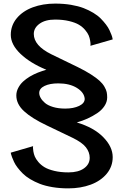

<svg xmlns="http://www.w3.org/2000/svg" viewBox="-20 -811 687 1068"><path d="M407.2 -129.9Q502 -101.6 554.4 -48.1Q606.9 5.4 606.9 63Q606.9 115.2 573.7 155.3Q540.5 195.3 484.6 216.1Q428.7 236.8 359.9 236.8Q313 236.8 272.2 230Q231.4 223.1 201.9 211.7Q172.4 200.2 147.7 185.3Q123 170.4 106.7 154.1Q90.3 137.7 77.6 121.1Q64.9 104.5 58.1 89.6Q51.3 74.7 46.9 63.2Q42.5 51.8 41 44.9L40 38.1L164.1 2Q163.6 4.9 163.3 10.3Q163.1 15.6 165.5 30.8Q168 45.9 173.6 59.6Q179.2 73.2 193.4 90.1Q207.5 106.9 227.8 119.1Q248 131.3 282.5 139.6Q316.9 147.9 360.8 147.9Q416 147.9 447.5 125.2Q479 102.5 479 66.9Q479 35.6 457.8 8.3Q436.5 -19 382.8 -44.9L241.2 -112.8Q156.7 -152.8 113.8 -192.4Q70.8 -231.9 70.8 -279.8Q70.8 -301.3 81.1 -321.3Q91.3 -341.3 107.7 -356.7Q124 -372.1 146.2 -385.3Q168.5 -398.4 190.9 -407.2Q213.4 -416 237.8 -422.9Q146.5 -460.9 93.3 -512.2Q40 -563.5 40 -617.2Q40 -669.4 73.2 -709.5Q106.4 -749.5 162.4 -770.3Q218.3 -791 287.1 -791Q334 -791 374.8 -784.2Q415.5 -777.3 445.1 -765.9Q474.6 -754.4 499.3 -739.5Q523.9 -724.6 540.3 -708Q556.6 -691.4 569.3 -674.8Q582 -658.2 588.9 -643.3Q595.7 -628.4 600.1 -616.9Q604.5 -605.5 605.5 -598.6L606.9 -591.8L482.9 -556.2Q483.4 -559.1 483.6 -564.5Q483.9 -569.8 481.4 -585Q479 -600.1 473.4 -613.8Q467.8 -627.4 453.6 -644.3Q439.5 -661.1 419.2 -673.3Q398.9 -685.5 364.5 -693.8Q330.1 -702.1 286.1 -702.1Q231.9 -702.1 200 -679Q168 -655.8 168 -622.1Q168 -557.1 266.1 -508.8L412.1 -438Q455.1 -417 485.8 -397.2Q516.6 -377.4 533.9 -361.6Q551.3 -345.7 561 -328.6Q570.8 -311.5 573.5 -298.6Q576.2 -285.6 576.2 -269Q576.2 -244.1 561 -221.2Q545.9 -198.2 520.3 -181.2Q494.6 -164.1 466.6 -151.4Q438.5 -138.7 407.2 -129.9ZM304.2 -347.2Q257.3 -347.2 227.8 -333Q198.2 -318.8 198.2 -293.9Q198.2 -280.8 206.1 -266.6Q213.9 -252.4 230 -238.5Q246.1 -224.6 275.4 -215.8Q304.7 -207 342.8 -207Q389.2 -207 420.2 -221.9Q451.2 -236.8 451.2 -261.2Q448.7 -296.4 408 -321.8Q367.2 -347.2 304.2 -347.2Z"/></svg>

Font: Sporting Grotesque
Style: Regular
Weight: 400
Designer: Lucas LE BIHAN
Foundry: Lucas LE BIHAN
Version: Version 2.001;PS 2.1;hotconv 1.0.88;makeotf.lib2.5.647800